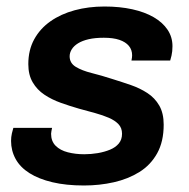

<svg xmlns="http://www.w3.org/2000/svg" viewBox="-20 -558 581 590"><path d="M238 12Q183 12 141 2Q99 -8 70.5 -26Q42 -44 28 -69.5Q14 -95 14 -125Q14 -137 16.5 -148Q19 -159 21 -165H140Q139 -161 138 -155Q137 -149 137 -147Q137 -124 151 -110Q165 -96 188.5 -90Q212 -84 239 -84Q260 -84 280.5 -87.5Q301 -91 318 -98Q335 -105 345 -117Q355 -129 355 -147Q355 -165 344 -176.5Q333 -188 314.5 -196Q296 -204 272.5 -210.5Q249 -217 223 -224Q195 -232 167 -242Q139 -252 116.5 -267Q94 -282 80.5 -305Q67 -328 67 -361Q67 -404 85 -437Q103 -470 135 -492.5Q167 -515 209.5 -526.5Q252 -538 301 -538Q348 -538 386.5 -529.5Q425 -521 452.5 -505Q480 -489 495 -466.5Q510 -444 510 -416Q510 -400 507 -387Q504 -374 503 -372H384Q385 -377 385.5 -381Q386 -385 386 -388Q386 -405 376 -417Q366 -429 347 -435.5Q328 -442 299 -442Q272 -442 252.5 -437.5Q233 -433 220 -425Q207 -417 200.5 -406.5Q194 -396 194 -385Q194 -364 213 -352.5Q232 -341 262 -333.5Q292 -326 326 -315Q355 -306 382.5 -296.5Q410 -287 433 -272Q456 -257 469.5 -233.5Q483 -210 483 -175Q483 -123 463 -87Q443 -51 408.5 -29.5Q374 -8 330 2Q286 12 238 12Z"/></svg>

Font: Archivo SemiBold SemiBold
Style: Italic
Weight: 600
Italic angle: -10°
Version: Version 2.001